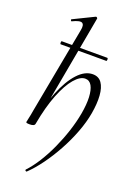

<svg xmlns="http://www.w3.org/2000/svg" viewBox="-184 -793 789 1137"><g transform="rotate(20 210.0 -224.5)"><path d="M141.4 276.6Q138.6 278.6 134.1 275.2Q129.6 271.8 131.8 267.8Q165.2 232.4 196.2 183Q227.2 133.6 253.4 76.1Q279.6 18.6 299.1 -41.2Q318.6 -101 328.8 -157.4Q339.6 -218.2 337.4 -263.2Q335.2 -308.2 321 -333.7Q306.8 -359.2 279.8 -359.2Q247.8 -359.2 212.6 -318.3Q177.4 -277.4 146.1 -198.6Q114.8 -119.8 94.4 -7.2L82 -8.2Q102.8 -124.8 138.1 -212.9Q173.4 -301 218.5 -350Q263.6 -399 313 -399Q350.4 -399 369.9 -371Q389.4 -343 393 -293.5Q396.6 -244 385.4 -179.8Q375 -120.4 350.5 -55.8Q326 8.8 291.9 71.1Q257.8 133.4 218.9 186.7Q180 240 141.4 276.6ZM62.4 8Q48.2 8 43.6 6.3Q39 4.6 39 1.6Q39 -1.6 44.5 -24.8Q50 -48 54 -74L156 -619.4Q163.2 -654.6 148.3 -663.8Q133.4 -673 87.6 -650.6Q83.6 -648.8 81.2 -654.8Q78.8 -660.8 82.8 -661.8L212.2 -725Q216.4 -727 220.4 -723Q224.4 -719 223.4 -717L94.4 -7.2Q91.8 8 62.4 8ZM73 -500.4Q69 -500.4 69 -510Q69 -519.6 73 -519.6H359Q364 -519.6 364 -510Q364 -500.4 359 -500.4Z"/></g></svg>

Font: Cormorant Infant Light
Style: Italic
Weight: 300
Italic angle: -10°
Designer: Christian Thalmann (Catharsis Fonts)
Foundry: Catharsis Fonts
Version: Version 4.001